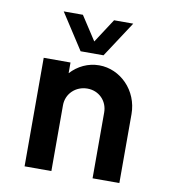

<svg xmlns="http://www.w3.org/2000/svg" viewBox="-71 -656 631 717"><g transform="rotate(10 244.5 -297.5)"><path d="M288.1 -459.5 377 -595.2H304.2L245.1 -504.4L186 -595.2H113.3L201.2 -459.5ZM279.3 -419.9C237.3 -419.9 199.2 -401.4 171.4 -371.1V-411.6H69.8V0H171.4V-249.5C171.4 -293.5 206.5 -326.7 251 -326.7C294.4 -326.7 327.6 -293.5 327.6 -249.5V0H429.2V-261.2C429.2 -351.1 359.4 -419.9 279.3 -419.9Z"/></g></svg>

Font: Now SemiBold
Style: Regular
Weight: 600
Designer: Alfredo Marco Pradil
Foundry: Alfredo Marco Pradil
Version: Version 1.200;hotconv 1.0.109;makeotfexe 2.5.65596